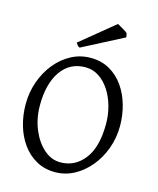

<svg xmlns="http://www.w3.org/2000/svg" viewBox="-125 -932 851 1034"><g transform="rotate(15 300.0 -414.5)"><path d="M280.8 14.6Q222.2 14.6 176.3 -11Q130.4 -36.6 98.6 -80.6Q66.9 -124.5 50.5 -180.9Q34.2 -237.3 34.2 -298.8Q34.2 -365.2 55.4 -425Q76.7 -484.9 114.3 -531Q151.9 -577.1 201.7 -603.5Q251.5 -629.9 309.1 -629.9Q369.6 -629.9 415.5 -603.5Q461.4 -577.1 492.7 -532.5Q523.9 -487.8 539.8 -431.6Q555.7 -375.5 555.7 -315.9Q555.7 -249.5 533.9 -189.9Q512.2 -130.4 473.9 -84.2Q435.5 -38.1 386 -11.7Q336.4 14.6 280.8 14.6ZM294.9 -43.9Q376 -43.9 428 -110.8Q480 -177.7 480 -307.1Q480 -357.9 466.8 -405.5Q453.6 -453.1 429 -491Q404.3 -528.8 370.4 -551.3Q336.4 -573.7 294.9 -573.7Q208 -573.7 158.9 -503.2Q109.9 -432.6 109.9 -313Q109.9 -240.2 135.3 -179Q160.6 -117.7 202.6 -80.8Q244.6 -43.9 294.9 -43.9ZM235.8 -667.5Q227.5 -671.4 224.1 -675.8Q220.7 -680.2 213.9 -689.5L402.8 -844.2Q413.1 -838.4 433.1 -827.1Q453.1 -815.9 460.4 -808.1L464.8 -786.1Z"/></g></svg>

Font: David Libre
Style: Regular
Weight: 400
Designer: Ismar David, J. Victor Gaultney, Annie Olsen and Meir Sadan
Foundry: Monotype Imaging Inc. & SIL International
Version: Version 1.100; ttfautohint (v1.8.4.7-5d5b)